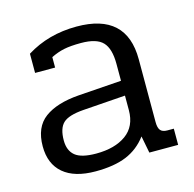

<svg xmlns="http://www.w3.org/2000/svg" viewBox="-82 -578 683 676"><g transform="rotate(-15 260.0 -240.0)"><path d="M29 -118Q29 -188 73 -220.5Q117 -253 198 -259L355 -270V-332Q355 -387 332.5 -411Q310 -435 253 -435Q215 -435 191 -430Q167 -425 143 -413V-375H70V-445Q150 -495 253 -495Q435 -495 435 -327V-98Q435 -77 442.5 -68Q450 -59 467 -59H491V0H386L374 -62Q344 -22 299.5 -3.5Q255 15 187 15Q110 15 69.5 -19.5Q29 -54 29 -118ZM355 -163V-216L201 -205Q146 -201 126 -182Q106 -163 106 -119Q106 -82 128.5 -63.5Q151 -45 205 -45Q273 -45 314 -74.5Q355 -104 355 -163Z"/></g></svg>

Font: Pridi Light
Style: Regular
Weight: 300
Version: Version 1.002